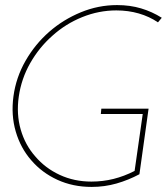

<svg xmlns="http://www.w3.org/2000/svg" viewBox="-20 -726 657 756"><path d="M565 -298H379L377 -277H542L510 -53Q469 -32 427 -21.5Q385 -11 340 -11Q272 -11 215 -37.5Q158 -64 119 -110Q79 -155 61.5 -216Q44 -277 54 -346Q64 -416 99 -477.5Q134 -539 186 -585Q238 -632 303.5 -658.5Q369 -685 438 -685Q485 -685 526.5 -673Q568 -661 602 -638L617 -656Q579 -680 535.5 -693Q492 -706 441 -706Q367 -706 298 -677.5Q229 -649 174 -601Q118 -552 80.5 -486.5Q43 -421 33 -347Q23 -273 42 -208Q61 -143 103 -95Q145 -46 206 -18Q267 10 341 10Q392 10 439 -3.5Q486 -17 529 -40Z"/></svg>

Font: Josefin Slab Thin ExtraLight
Style: Italic
Weight: 250
Italic angle: -12°
Version: Version 2.000